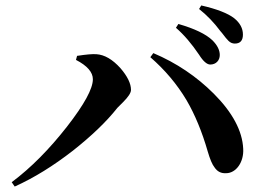

<svg xmlns="http://www.w3.org/2000/svg" viewBox="-20 -758 997 705"><path d="M34 -73C105 -105 176 -149 248 -205C315 -258 370 -310 411 -362C416 -367 423 -374 432 -383C451 -402 461 -417 461 -428C461 -451 448 -478 422 -508C393 -540 364 -557 334 -559C319 -560 296 -558 264 -553H263L259 -538C300 -517 321 -493 321 -467C321 -432 289 -374 226 -293C161 -210 94 -142 23 -89ZM810 -122C847 -122 876 -163 873 -212C870 -277 834 -345 765 -414C702 -477 628 -527 543 -563L532 -548C585 -502 630 -449 665 -390C696 -337 722 -274 743 -201C751 -174 759 -154 768 -143C778 -128 792 -121 810 -122ZM752 -521C773 -521 787 -536 787 -556C787 -574 778 -592 760 -610C736 -633 694 -653 635 -670L626 -656C656 -630 684 -597 711 -557C726 -533 740 -521 752 -521ZM842 -598C862 -598 872 -609 872 -631C872 -654 861 -674 840 -691C817 -709 776 -725 719 -738L711 -725C740 -702 766 -675 789 -644C792 -641 794 -638 795 -637C806 -622 814 -613 819 -608C826 -601 834 -598 842 -598Z"/></svg>

Font: AllPunType Bold
Style: Regular
Weight: 700
Version: 1.0